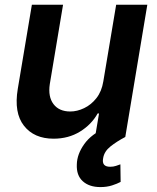

<svg xmlns="http://www.w3.org/2000/svg" viewBox="-20 -565 648 792"><path d="M406.2 -229.4 459.2 -545.5H587.7L496.8 0H372.2L388.5 -96.9H382.8Q357.2 -51.1 309.8 -22Q262.4 7.1 201 7.1Q120.7 7.1 78.8 -46.3Q36.9 -99.8 53.3 -198.2L111.5 -545.5H240.1L185.4 -218Q177.6 -166.2 200.6 -135.7Q223.7 -105.1 269.9 -105.1Q298.3 -105.1 327.2 -119Q356.2 -132.8 377.8 -160.3Q399.5 -187.9 406.2 -229.4ZM394.2 206.7Q348 206.7 321.4 182.5Q294.7 158.4 296.9 112.9Q297.9 71 327.6 29.3Q357.2 -12.4 415.8 -37.3L496.8 0Q461.6 18.5 435.7 39.1Q409.8 59.7 405.5 87.4Q398.4 122.9 434.3 122.9Q447.8 122.9 458.3 119.3Q468.8 115.8 476.6 112.9L477.6 185.4Q463.8 192.8 442.3 199.8Q420.8 206.7 394.2 206.7Z"/></svg>

Font: Inter UI Semi Bold
Style: Italic
Weight: 600
Italic angle: -9.39999°
Designer: Rasmus Andersson
Foundry: rsms
Version: 3.2;8d6f07862